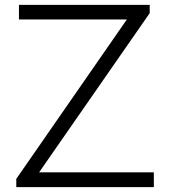

<svg xmlns="http://www.w3.org/2000/svg" viewBox="-20 -770 701 790"><path d="M141 -61H613V0H47V-34L502 -690H58V-750H596V-716Z"/></svg>

Font: Orkney Light
Style: Regular
Weight: 300
Designer: Samuel Oakes and Alfredo Marco Pradil
Foundry: Alfredo Marco Pradil
Version: 1.0; ttfautohint (v1.5)